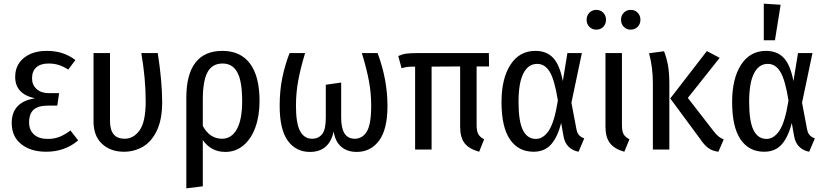

<svg xmlns="http://www.w3.org/2000/svg" viewBox="-20 -817 4512 1049"><path d="M392 -489 353 -437Q326 -454 301 -462Q276 -470 245 -470Q202 -470 178.5 -449Q155 -428 155 -389Q155 -353 180 -330.5Q205 -308 248 -308H303L293 -240H243Q189 -240 164 -218Q139 -196 139 -148Q139 -106 166 -82Q193 -58 241 -58Q277 -58 305.5 -69.5Q334 -81 365 -104L407 -50Q335 12 232 12Q148 12 96 -29.5Q44 -71 44 -145Q44 -260 171 -280Q63 -303 63 -397Q63 -462 110.5 -500.5Q158 -539 235 -539Q283 -539 321 -526.5Q359 -514 392 -489Z M866 -259Q866 -164 837 -103.5Q808 -43 761 -15.5Q714 12 657 12Q584 12 537.5 -31Q491 -74 491 -154V-527H581V-156Q581 -59 661 -59Q710 -59 743 -105.5Q776 -152 776 -263Q776 -388 752 -527H842Q866 -372 866 -259Z M1398 -265Q1398 -185 1375.5 -122Q1353 -59 1310.5 -23Q1268 13 1211 13Q1133 13 1088 -52V201L998 212V-283Q998 -410 1047.5 -474.5Q1097 -539 1195 -539Q1294 -539 1346 -469.5Q1398 -400 1398 -265ZM1303 -264Q1303 -374 1276.5 -422Q1250 -470 1196 -470Q1139 -470 1113.5 -422Q1088 -374 1088 -272V-129Q1126 -59 1193 -59Q1245 -59 1274 -111Q1303 -163 1303 -264Z M2097 -239Q2097 -110 2051 -48.5Q2005 13 1929 13Q1877 13 1844 -15.5Q1811 -44 1803 -99Q1779 13 1673 13Q1597 13 1552.5 -48Q1508 -109 1508 -239Q1508 -323 1522.5 -392.5Q1537 -462 1562 -527H1647Q1622 -445 1609.5 -377.5Q1597 -310 1597 -239Q1597 -143 1619.5 -101Q1642 -59 1685 -59Q1720 -59 1740 -84Q1760 -109 1760 -174V-354L1844 -366V-174Q1844 -59 1918 -59Q1960 -59 1984 -98Q2008 -137 2008 -240Q2008 -309 1995.5 -375.5Q1983 -442 1957 -527H2043Q2097 -382 2097 -239Z M2625 -56 2598 12Q2543 -3 2518.5 -34.5Q2494 -66 2494 -125V-454L2338 -453V0H2248V-453Q2220 -453 2206.5 -451.5Q2193 -450 2174 -444L2156 -511Q2178 -521 2200 -524Q2222 -527 2263 -527H2651L2652 -454H2584V-134Q2584 -101 2593 -84.5Q2602 -68 2625 -56Z M3055 -374 3080 -527H3159L3102 -256L3129 -113Q3133 -91 3143 -79.5Q3153 -68 3172 -61L3141 12Q3108 6 3086 -16Q3064 -38 3058 -77L3046 -145Q3026 -67 2990.5 -27.5Q2955 12 2895 12Q2812 12 2766 -55.5Q2720 -123 2720 -260Q2720 -388 2769 -463.5Q2818 -539 2905 -539Q2966 -539 3002 -501Q3038 -463 3055 -374ZM2813 -260Q2813 -154 2837 -106Q2861 -58 2908 -58Q2948 -58 2978.5 -103.5Q3009 -149 3028 -268Q3010 -381 2983.5 -424.5Q2957 -468 2915 -468Q2866 -468 2839.5 -416Q2813 -364 2813 -260Z M3378 -134Q3378 -100 3387 -84Q3396 -68 3419 -56L3391 12Q3337 -3 3312.5 -35Q3288 -67 3288 -125V-527H3378ZM3291 -709Q3291 -686 3276 -670.5Q3261 -655 3238 -655Q3215 -655 3200 -670.5Q3185 -686 3185 -709Q3185 -732 3200 -747.5Q3215 -763 3238 -763Q3261 -763 3276 -747.5Q3291 -732 3291 -709ZM3479 -709Q3479 -686 3464 -670.5Q3449 -655 3426 -655Q3403 -655 3388 -670.5Q3373 -686 3373 -709Q3373 -732 3388 -747.5Q3403 -763 3426 -763Q3449 -763 3464 -747.5Q3479 -732 3479 -709Z M3738 -282 3876 -104Q3891 -84 3904 -73Q3917 -62 3934 -55L3905 12Q3872 8 3849.5 -8.5Q3827 -25 3803 -61L3642 -279L3842 -538L3912 -501ZM3637 -354V0H3547V-361Q3547 -451 3526 -526L3608 -537Q3622 -501 3629.5 -460.5Q3637 -420 3637 -354Z M4315 -374 4340 -527H4419L4362 -256L4389 -113Q4393 -91 4403 -79.5Q4413 -68 4432 -61L4401 12Q4368 6 4346 -16Q4324 -38 4318 -77L4306 -145Q4286 -67 4250.5 -27.5Q4215 12 4155 12Q4072 12 4026 -55.5Q3980 -123 3980 -260Q3980 -388 4029 -463.5Q4078 -539 4165 -539Q4226 -539 4262 -501Q4298 -463 4315 -374ZM4073 -260Q4073 -154 4097 -106Q4121 -58 4168 -58Q4208 -58 4238.5 -103.5Q4269 -149 4288 -268Q4270 -381 4243.5 -424.5Q4217 -468 4175 -468Q4126 -468 4099.5 -416Q4073 -364 4073 -260ZM4245 -791 4214 -597H4153V-797Z"/></svg>

Font: Fira Sans Condensed
Style: Regular
Weight: 400
Width: 3
Designer: bBox Type GmbH & Carrois Corporate GbR & Edenspiekermann AG
Foundry: bBox Type GmbH & Carrois Corporate GbR & Edenspiekermann AG
Version: Version 4.301